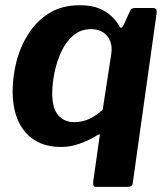

<svg xmlns="http://www.w3.org/2000/svg" viewBox="-20 -561 649 746"><path d="M352.6 165Q339.3 165 342.4 143L366.6 -27.9Q368.6 -36.7 366.7 -38.4Q364.9 -40.2 354.6 -33.6Q324.2 -15 288.8 -2.5Q253.4 10 216.9 10Q128.1 10 78.6 -47.1Q29.1 -104.3 29.1 -207.1Q29.1 -262 43.6 -320.4Q58.2 -378.7 89.8 -428.8Q121.4 -478.9 171.1 -509.8Q220.8 -540.7 290.4 -540.7Q334.3 -540.7 364.3 -528.5Q394.4 -516.3 414 -497.3Q433.7 -478.3 444.7 -457.5Q447.9 -452 452.5 -453.7Q457.1 -455.5 462.6 -468.4L482.6 -513Q486.8 -523.9 491.5 -526.9Q496.3 -530 505.3 -530H573.2Q583.5 -530 586.9 -524.9Q590.3 -519.7 587.6 -503.2L495.7 151Q494.7 160.3 488.5 162.6Q482.2 165 475 165H352.6ZM268.8 -86.4Q300.9 -86.4 328.8 -99.9Q356.7 -113.5 379.1 -135.2L412.3 -351.1Q416.6 -379.9 408.1 -401.4Q399.7 -422.9 380.7 -435.4Q361.7 -447.8 334.4 -447.8Q292.7 -447.8 263.9 -422.6Q235.2 -397.4 217.4 -358.4Q199.7 -319.4 191.3 -276.7Q182.9 -234.1 182.9 -198.2Q182.9 -139.8 206.3 -113.1Q229.8 -86.4 268.8 -86.4Z"/></svg>

Font: Libre Franklin Thin
Style: Italic
Weight: 100
Italic angle: -8°
Designer: Pablo Impallari, Rodrigo Fuenzalida, Nhung Nguyen
Foundry: Impallari Type
Version: Version 3.000